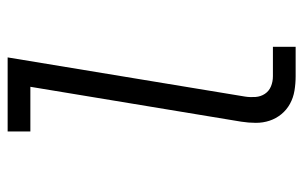

<svg xmlns="http://www.w3.org/2000/svg" viewBox="-162 -612 775 490"><g transform="rotate(-90 225.0 -367.5)"><path d="M275 0Q256 0 238 -3Q220 -6 204.5 -14.5Q189 -23 178 -36.5Q167 -50 161.5 -66.5Q156 -83 156 -101.5Q156 -120 159 -139L248 -677H134V-735H323L223 -129Q221 -116 222 -102.5Q223 -89 230 -78.5Q237 -68 249 -63Q261 -58 275 -58H350V0Z"/></g></svg>

Font: Iosevka Etoile Light Oblique
Style: Regular
Weight: 300
Italic angle: -9°
Designer: Belleve Invis
Foundry: Belleve Invis
Version: Version 15.5.2; ttfautohint (v1.8.4)